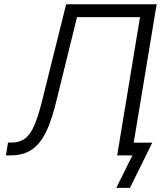

<svg xmlns="http://www.w3.org/2000/svg" viewBox="-20 -748 795 924"><path d="M8.3 0 18.6 -62H35.6Q72.8 -62 98.4 -79.8Q124 -97.7 143.6 -141.1Q163.1 -184.6 182.1 -260.7L298.3 -727.5H733.9L613.3 0H543.9L653.8 -665.5H350.6L249.5 -254.9Q233.4 -189.9 214.4 -141.8Q195.3 -93.8 169.9 -62.3Q144.5 -30.8 110.6 -15.4Q76.7 0 30.3 0ZM539.6 156.2 617.2 0H575.7L585.4 -61.5H712.9L605.5 156.2Z"/></svg>

Font: Inter Light
Style: Italic
Weight: 300
Italic angle: -9.3988°
Designer: Rasmus Andersson
Foundry: rsms
Version: Version 4.001;git-66647c0bb